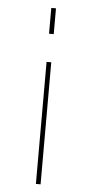

<svg xmlns="http://www.w3.org/2000/svg" viewBox="-54 -783 390 815"><g transform="rotate(5 141.0 -375.0)"><path d="M131 -640V-750H151V-640ZM131 0V-520H151V0Z"/></g></svg>

Font: M PLUS 1p Thin
Style: Regular
Weight: 250
Version: Version 1.062